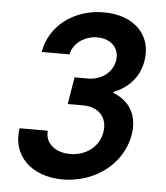

<svg xmlns="http://www.w3.org/2000/svg" viewBox="-52 -756 704 813"><g transform="rotate(5 300.0 -350.0)"><path d="M227 -520C237 -568 284 -602 339 -602C397 -602 435 -563 426 -511C418 -461 372 -425 314 -425H257L238 -310H303C370 -310 409 -267 399 -205C389 -143 335 -100 266 -100C202 -100 158 -138 164 -190H44C25 -75 109 10 244 10C383 10 498 -80 519 -203C533 -286 498 -346 426 -374L427 -378C492 -404 535 -453 546 -521C564 -631 486 -710 357 -710C229 -710 128 -632 109 -520Z"/></g></svg>

Font: CommitMono
Style: Bold Italic
Weight: 700
Monospace: yes
Designer: Eigil Nikolajsen
Foundry: Eigil Nikolajsen
Version: Version 1.143